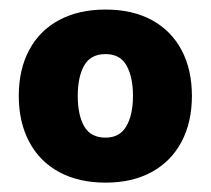

<svg xmlns="http://www.w3.org/2000/svg" viewBox="-20 -731 443 404"><path d="M19.5 -529.3Q19.5 -584.5 41.3 -625.5Q63 -666.5 104.2 -688.7Q145.5 -710.9 202.1 -710.9Q258.8 -710.9 299.6 -688.7Q340.3 -666.5 362.1 -625.5Q383.8 -584.5 383.8 -529.3Q383.8 -474.1 362.1 -432.9Q340.3 -391.6 299.3 -369.1Q258.3 -346.7 202.1 -346.7Q145.5 -346.7 104.2 -369.1Q63 -391.6 41.3 -432.9Q19.5 -474.1 19.5 -529.3ZM259.8 -529.3Q259.8 -568.8 246.3 -593Q232.9 -617.2 202.1 -617.2Q170.9 -617.2 157.2 -593.3Q143.6 -569.3 143.6 -529.3Q143.6 -488.8 157.2 -465.1Q170.9 -441.4 202.1 -441.4Q231.9 -441.4 245.8 -465.3Q259.8 -489.3 259.8 -529.3Z"/></svg>

Font: Pretendard GOV Black
Style: Regular
Weight: 900
Designer: Base glyphs from Inter by Rasmus Andersson; Hangeul glyphs from Noto Sans CJK(Source Han Sans) by Jang Soo-young and Kan
Foundry: Kil Hyung-jin
Version: Version 1.309